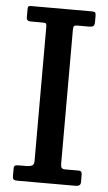

<svg xmlns="http://www.w3.org/2000/svg" viewBox="-54 -786 463 822"><g transform="rotate(5 178.0 -375.0)"><path d="M233 -664.5V-88Q233 -75.5 237.2 -70.8Q241.5 -66 253 -66H311.5Q324.5 -66 324.5 -50V-17.5Q324.5 0 303.5 0H52.5Q41.5 0 36.8 -3.5Q32 -7 32 -17.5V-50.5Q32 -60 36.5 -63Q41 -66 55.5 -66H86Q99 -66 108.8 -70Q118.5 -74 118.5 -91V-665.5Q118.5 -676 116.5 -680Q114.5 -684 102.5 -684H50.5Q32 -684 32 -700V-735Q32 -745.5 35.2 -747.8Q38.5 -750 48.5 -750H305Q317.5 -750 321 -747Q324.5 -744 324.5 -731.5V-705.5Q324.5 -692 318.8 -688Q313 -684 302.5 -684H253Q240 -684 236.5 -680.8Q233 -677.5 233 -664.5Z"/></g></svg>

Font: Besley* Narrow Medium
Style: Regular
Weight: 500
Width: 4
Designer: Owen Earl
Foundry: indestructible type*
Version: Version 3.000; ttfautohint (v1.8.3)